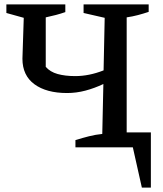

<svg xmlns="http://www.w3.org/2000/svg" viewBox="-20 -670 741 873"><path d="M285 -247Q191 -247 136.5 -287Q82 -327 82 -403L88 -589L9 -611V-650H277V-615Q257 -608 234.5 -602Q212 -596 188 -591V-366Q208 -343 242 -333.5Q276 -324 322 -324Q385 -324 451 -350L456 -589L360 -611V-650H656V-616Q632 -608 607.5 -601.5Q583 -595 556 -591V-68H666V183H625L584 0H323V-33Q355 -43 385 -50.5Q415 -58 445 -61L450 -288Q410 -269 368.5 -258Q327 -247 285 -247Z"/></svg>

Font: Piazzolla SC Medium
Style: Regular
Weight: 500
Designer: Juan Pablo del Peral
Foundry: Huerta Tipografica
Version: Version 1.330